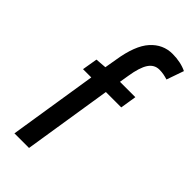

<svg xmlns="http://www.w3.org/2000/svg" viewBox="-282 -776 1051 1051"><g transform="rotate(45 243.5 -250.0)"><path d="M266 -304 185 210H72L153 -304H89L104 -393L168 -398L180 -468Q200 -596 251.5 -653Q303 -710 377 -710Q408 -710 436.5 -704Q465 -698 487 -687L452 -587Q436 -592 420.5 -595Q405 -598 387 -598Q348 -598 325 -563.5Q302 -529 290 -453L281 -398H400L385 -304Z"/></g></svg>

Font: Georama SemiCondensed SemiBold
Style: Italic
Weight: 600
Width: 4
Italic angle: -9°
Designer: Jean-Baptiste Levee
Foundry: Production Type
Version: Version 1.000